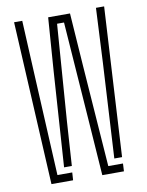

<svg xmlns="http://www.w3.org/2000/svg" viewBox="-89 -863 708 926"><g transform="rotate(-10 265.5 -400.0)"><path d="M336 0 316 -284 282 -757H248L213 -284L199 -69H161L192 -535L211 -795H318L336 -535L372 -38H444L442 0ZM87 0 45 -800H85L98 -535L123 -38H195.5L193 0ZM407 -69 433 -535 446 -800H486L445 -69Z"/></g></svg>

Font: Big Shoulders Stencil Text Thin
Style: Regular
Weight: 100
Designer: Patric King
Foundry: XO Type Co
Version: Version 2.001